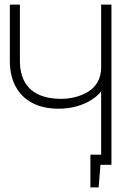

<svg xmlns="http://www.w3.org/2000/svg" viewBox="-20 -720 529 839"><path d="M375 -44V99H411L419 0H444V-44ZM467 -700H422V-426Q422 -389 407 -362.5Q392 -336 366.5 -320Q341 -304 309.5 -296Q278 -288 246 -288Q190 -288 149.5 -306.5Q109 -325 88 -362Q67 -399 67 -455V-700H23V-455Q23 -389 48 -342.5Q73 -296 120.5 -270.5Q168 -245 237 -245Q279 -245 315.5 -255.5Q352 -266 379.5 -283.5Q407 -301 422 -321V0H467Z"/></svg>

Font: Advent Pro Light
Style: Regular
Weight: 300
Version: Version 3.000